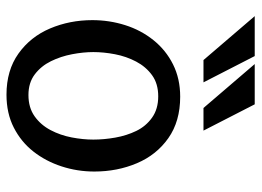

<svg xmlns="http://www.w3.org/2000/svg" viewBox="-124 -648 786 577"><g transform="rotate(90 268.5 -360.0)"><path d="M265 13Q192 13 141.5 -23Q91 -59 66 -118Q41 -177 41 -245Q41 -296 56 -343.5Q71 -391 101 -428.5Q131 -466 174 -487.5Q217 -509 271 -509Q345 -509 395.5 -473.5Q446 -438 471 -379Q496 -320 496 -251Q496 -200 480.5 -152.5Q465 -105 436 -68Q407 -31 364 -9Q321 13 265 13ZM266 -53Q304 -53 330 -71.5Q356 -90 371.5 -119.5Q387 -149 393.5 -183Q400 -217 400 -248Q400 -280 394 -314Q388 -348 374 -377Q360 -406 334 -424.5Q308 -443 270 -443Q232 -443 206.5 -424.5Q181 -406 165.5 -376.5Q150 -347 143.5 -313Q137 -279 137 -248Q137 -218 143.5 -184Q150 -150 164.5 -120.5Q179 -91 204 -72Q229 -53 266 -53ZM294 -733 373 -579H305L173 -733ZM149 -733 228 -579H161L29 -733Z"/></g></svg>

Font: Rosario Medium
Style: Regular
Weight: 500
Version: Version 1.201